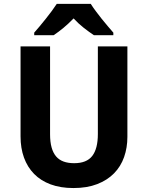

<svg xmlns="http://www.w3.org/2000/svg" viewBox="-20 -951 756 981"><path d="M630.9 -713.9V-252Q630.9 -196.3 614 -148.4Q597.2 -100.6 562.7 -65.4Q528.3 -30.3 476.6 -10.3Q424.8 9.8 355 9.8Q289.1 9.8 238.5 -9Q188 -27.8 154.1 -62.5Q120.1 -97.2 102.5 -145.8Q85 -194.3 85 -253.9V-713.9H235.8V-265.1Q235.8 -225.6 243.7 -197.5Q251.5 -169.4 266.8 -151.6Q282.2 -133.8 305.2 -125.5Q328.1 -117.2 358.9 -117.2Q422.9 -117.2 451.4 -154.3Q480 -191.4 480 -266.1V-713.9ZM460 -771Q435.1 -787.6 408.2 -808.6Q381.3 -829.6 356 -856.9Q329.6 -829.6 304.2 -808.6Q278.8 -787.6 253.9 -771H154.8V-784.2Q167.5 -798.3 182.9 -816.9Q198.2 -835.4 214.1 -855.2Q230 -875 244.6 -894.8Q259.3 -914.6 270 -931.2H443.8Q454.1 -914.6 468.8 -894.8Q483.4 -875 499.3 -855.2Q515.1 -835.4 531 -816.9Q546.9 -798.3 559.1 -784.2V-771Z"/></svg>

Font: Droid Sans
Style: Bold
Weight: 700
Foundry: Ascender Corporation
Version: Version 1.00 build 112